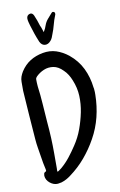

<svg xmlns="http://www.w3.org/2000/svg" viewBox="-108 -1082 710 1140"><g transform="rotate(-10 247.0 -512.5)"><path d="M456 -482Q455 -414 439 -349.5Q423 -285 390 -226Q359 -170 318 -121.5Q277 -73 225 -35Q212 -25 198 -17.5Q184 -10 168 -5Q163 -4 157 -3Q151 -2 146 -1Q121 1 98.5 -17Q76 -35 74 -61Q74 -68 75.5 -74Q77 -80 83 -83Q90 -85 90 -89.5Q90 -94 89 -98Q80 -136 74 -178Q70 -204 65.5 -230.5Q61 -257 59 -284Q53 -358 48 -432Q43 -506 38 -580V-634Q38 -651 43 -665Q48 -679 57 -694Q81 -731 114.5 -752Q148 -773 191 -781Q235 -789 273 -776.5Q311 -764 345 -737Q394 -697 420 -643.5Q446 -590 453 -527Q455 -520 455 -513.5Q455 -507 456 -499ZM156 -71Q164 -75 170 -80Q176 -85 182 -89Q211 -114 234.5 -144Q258 -174 279 -206Q308 -249 325.5 -297Q343 -345 353 -394Q363 -444 361 -493Q359 -542 339 -590Q332 -608 321.5 -625Q311 -642 297 -655Q269 -684 238.5 -688.5Q208 -693 181 -681.5Q154 -670 134 -650Q130 -646 128 -642Q126 -638 126 -632Q126 -622 126.5 -611.5Q127 -601 128 -590Q135 -538 138.5 -484Q142 -430 146 -377Q148 -352 150 -326.5Q152 -301 153 -275Q155 -229 155 -184Q155 -139 155 -92Q155 -88 154.5 -82.5Q154 -77 156 -71ZM219 -902Q226 -913 230 -922Q234 -931 237 -940Q244 -960 257.5 -975.5Q271 -991 285 -1007Q291 -1013 297 -1010Q305 -1008 305 -998Q305 -992 303 -989Q292 -962 285 -934.5Q278 -907 267 -880Q264 -871 260 -861.5Q256 -852 249 -844Q233 -825 213.5 -826.5Q194 -828 183 -850Q172 -876 163 -902Q154 -928 146 -955Q145 -960 143 -966Q141 -972 140 -977Q138 -983 137.5 -989.5Q137 -996 137 -1001Q139 -1020 158 -1024Q172 -1026 180 -1009Q187 -993 193 -976.5Q199 -960 204 -943Q209 -934 212 -923.5Q215 -913 219 -902Z"/></g></svg>

Font: Delicious Handrawn
Style: Regular
Weight: 400
Designer: Agung Rohmat
Foundry: Agung Rohmat
Version: Version 1.002; ttfautohint (v1.8.4.7-5d5b);gftools[0.9.27]